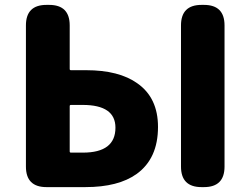

<svg xmlns="http://www.w3.org/2000/svg" viewBox="-20 -765 1024 785"><path d="M170 0Q86 0 86 -84V-661Q86 -745 170 -745H181Q265 -745 265 -661V-483Q265 -478 270 -478H332Q467 -478 542 -424Q626 -365 626 -246Q626 -117 539 -54Q464 0 329 0ZM804 0Q720 0 720 -84V-661Q720 -745 804 -745H814Q898 -745 898 -661V-84Q898 0 814 0ZM265 -146Q265 -141 270 -141H319Q452 -141 452 -243Q452 -336 318 -336H270Q265 -336 265 -331Z"/></svg>

Font: Resource Han Rounded KR Heavy
Style: Regular
Weight: 900
Designer: Cyano Hao (round all glyphs); Ryoko NISHIZUKA 西塚涼子 (kana, bopomofo & ideographs); Paul D. Hunt (Latin, Greek & Cyrillic)
Foundry: Cyano Hao
Version: 0.990